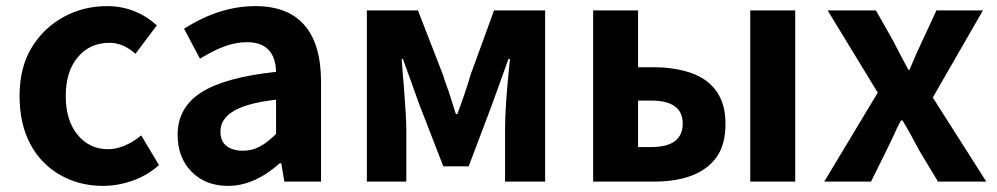

<svg xmlns="http://www.w3.org/2000/svg" viewBox="-20 -594 3262 628"><path d="M178 -21Q114 -57 79 -123Q44 -189 44 -280Q44 -374 84 -439Q123 -503 188 -538.5Q253 -574 330 -574Q423 -574 493 -511L423 -418Q383 -454 338 -454Q274 -454 234.5 -407Q195 -360 195 -280Q195 -200 234 -153Q273 -106 333 -106Q386 -106 442 -151L500 -54Q462 -20 413.5 -3Q365 14 317 14Q240 14 178 -21Z M561 -153Q561 -242 638 -291.5Q715 -341 883 -359Q880 -456 788 -456Q751 -456 713.5 -442Q676 -428 634 -402L582 -500Q698 -574 815 -574Q922 -574 976 -511.5Q1030 -449 1030 -327V0H910L900 -60H895Q812 14 726 14Q652 14 606.5 -32.5Q561 -79 561 -153ZM883 -156V-268Q788 -257 744.5 -231Q701 -205 701 -164Q701 -132 721 -116.5Q741 -101 775 -101Q804 -101 829.5 -114.5Q855 -128 883 -156Z M1180 -560H1347L1429 -349Q1433 -335 1443 -307Q1446 -301 1447.5 -295Q1449 -289 1451 -284L1471 -221H1476Q1505 -299 1519 -349L1596 -560H1763V0H1632V-173Q1632 -243 1645 -371L1648 -401H1643L1616 -326L1589 -251L1513 -50H1430L1352 -251L1325 -326L1298 -401H1294Q1298 -337 1301 -312Q1309 -206 1309 -173V0H1180Z M1920 -560H2067V-374H2118Q2185 -374 2239 -356Q2294 -337 2323.5 -295.5Q2353 -254 2353 -189Q2353 -120 2323 -79Q2265 0 2118 0H1920ZM2213 -190Q2213 -265 2110 -265H2067V-113H2110Q2213 -113 2213 -190ZM2434 -560H2581V0H2434Z M2851 -291 2687 -560H2845L2901 -461Q2923 -418 2951 -366H2955Q2976 -417 2997 -461L3043 -560H3195L3031 -275L3206 0H3048L2986 -103Q2957 -159 2932 -200H2927Q2913 -175 2904 -153L2880 -103L2829 0H2676Z"/></svg>

Font: Merged Yaku Han JP
Style: Bold
Weight: 700
Designer: Ryoko NISHIZUKA 西塚涼子 (kana, bopomofo & ideographs); Paul D. Hunt (Latin, Greek & Cyrillic); Sandoll Communications 산돌커뮤니
Foundry: Adobe
Version: Version 2.004